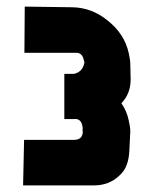

<svg xmlns="http://www.w3.org/2000/svg" viewBox="-20 -886 466 582"><path d="M234 -704 233 -708Q228 -726 211 -726H54L55 -866L199 -864Q258 -863 306 -824Q357 -784 370 -726Q375 -704 375 -691L376 -645Q376 -602 348 -573Q364 -550 370 -522Q372 -512 373.5 -504Q375 -496 375 -488L372 -428Q371 -405 364 -386Q357 -367 341 -353Q310 -324 265 -324H50L53 -462H204Q231 -462 231 -488L230 -491Q231 -496 230.5 -499.5Q230 -503 229 -507Q224 -528 203 -525H175V-662H204Q231 -668 236 -697Z"/></svg>

Font: Covid19
Style: Regular
Weight: 400
Designer: Peter Wiegel
Foundry: (c) CAT - Ing. Peter Wiegel.  for Rudolf Maass + Partner GmbH
Version: Version 001.000